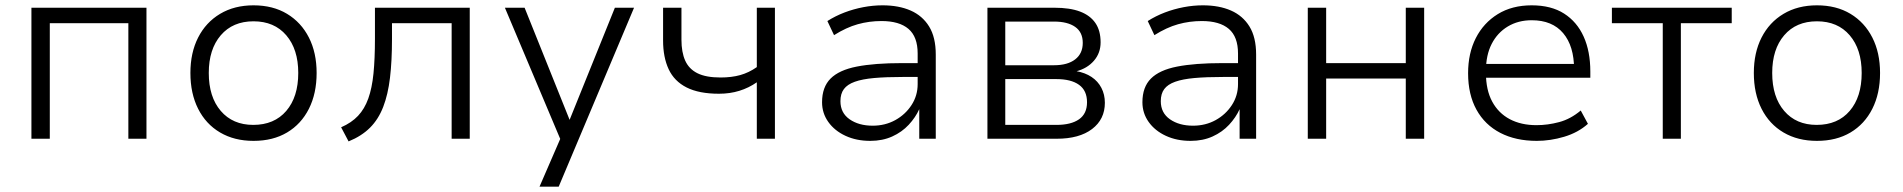

<svg xmlns="http://www.w3.org/2000/svg" viewBox="-20 -521 7147 721"><path d="M98 0V-492H530V0H462V-434H167V0Z M932 8Q860 8 806.5 -23.5Q753 -55 724 -112.5Q695 -170 695 -247Q695 -323 724 -380Q753 -437 806.5 -469Q860 -501 932 -501Q1005 -501 1058 -469Q1111 -437 1140 -380Q1169 -323 1169 -247Q1169 -170 1140 -112.5Q1111 -55 1058 -23.5Q1005 8 932 8ZM931 -52Q1010 -52 1055 -104.5Q1100 -157 1100 -247Q1100 -336 1055 -388.5Q1010 -441 932 -441Q854 -441 809 -388.5Q764 -336 764 -247Q764 -157 809 -104.5Q854 -52 931 -52Z M1289 10 1261 -43Q1300 -60 1324.5 -86Q1349 -112 1363 -151Q1377 -190 1382.5 -245Q1388 -300 1388 -376V-492H1744V0H1676V-434H1452V-374Q1452 -292 1444.5 -229Q1437 -166 1419 -119.5Q1401 -73 1369.5 -41.5Q1338 -10 1289 10Z M2006 180 2094 -23V25L1876 -492H1950L2121 -66H2117L2289 -492H2361L2078 180Z M2822 0V-212Q2792 -191 2756.5 -180Q2721 -169 2680 -169Q2605 -169 2558.5 -192.5Q2512 -216 2491 -261Q2470 -306 2470 -369V-492H2539V-372Q2539 -325 2553 -293.5Q2567 -262 2599 -246Q2631 -230 2686 -230Q2727 -230 2759.5 -239Q2792 -248 2822 -269V-492H2890V0Z M3248 8Q3196 8 3155 -11Q3114 -30 3090.5 -63Q3067 -96 3067 -137Q3067 -194 3099 -226Q3131 -258 3197.5 -271Q3264 -284 3367 -284H3439V-232H3370Q3307 -232 3262.5 -228Q3218 -224 3190 -214Q3162 -204 3149 -186.5Q3136 -169 3136 -141Q3136 -97 3170.5 -73Q3205 -49 3257 -49Q3304 -49 3342 -70Q3380 -91 3403 -126.5Q3426 -162 3426 -205V-320Q3426 -383 3391.5 -412.5Q3357 -442 3290 -442Q3244 -442 3201 -430Q3158 -418 3112 -389L3087 -442Q3117 -461 3151 -474Q3185 -487 3221.5 -494Q3258 -501 3294 -501Q3355 -501 3399.5 -481.5Q3444 -462 3469 -421.5Q3494 -381 3494 -316V0H3432V-111Q3418 -80 3392.5 -52.5Q3367 -25 3330.5 -8.5Q3294 8 3248 8Z M3688 0V-492H3939Q3998 -492 4036 -477.5Q4074 -463 4093.5 -434.5Q4113 -406 4113 -362Q4113 -322 4088 -293Q4063 -264 4021 -253V-254Q4055 -248 4079 -232Q4103 -216 4116 -191Q4129 -166 4129 -135Q4129 -73 4081 -36.5Q4033 0 3948 0ZM3755 -52H3947Q4002 -52 4032 -73Q4062 -94 4062 -137Q4062 -181 4032 -202.5Q4002 -224 3947 -224H3755ZM3755 -276H3938Q3989 -276 4017.5 -298Q4046 -320 4046 -360Q4046 -400 4017.5 -420Q3989 -440 3938 -440H3755Z M4451 8Q4399 8 4358 -11Q4317 -30 4293.5 -63Q4270 -96 4270 -137Q4270 -194 4302 -226Q4334 -258 4400.5 -271Q4467 -284 4570 -284H4642V-232H4573Q4510 -232 4465.5 -228Q4421 -224 4393 -214Q4365 -204 4352 -186.5Q4339 -169 4339 -141Q4339 -97 4373.5 -73Q4408 -49 4460 -49Q4507 -49 4545 -70Q4583 -91 4606 -126.5Q4629 -162 4629 -205V-320Q4629 -383 4594.5 -412.5Q4560 -442 4493 -442Q4447 -442 4404 -430Q4361 -418 4315 -389L4290 -442Q4320 -461 4354 -474Q4388 -487 4424.5 -494Q4461 -501 4497 -501Q4558 -501 4602.5 -481.5Q4647 -462 4672 -421.5Q4697 -381 4697 -316V0H4635V-111Q4621 -80 4595.5 -52.5Q4570 -25 4533.5 -8.5Q4497 8 4451 8Z M4891 0V-492H4960V-284H5259V-492H5328V0H5259V-226H4960V0Z M5751 8Q5672 8 5614 -22Q5556 -52 5524.5 -109Q5493 -166 5493 -246Q5493 -321 5522 -378Q5551 -435 5604.5 -468Q5658 -501 5732 -501Q5805 -501 5853.5 -470Q5902 -439 5927 -383.5Q5952 -328 5952 -252V-229H5542V-281H5912L5891 -261Q5891 -348 5850 -396.5Q5809 -445 5732 -445Q5681 -445 5642 -421.5Q5603 -398 5581.5 -356Q5560 -314 5560 -255V-247Q5560 -183 5583.5 -139.5Q5607 -96 5649.5 -73.5Q5692 -51 5750 -51Q5792 -51 5835 -62.5Q5878 -74 5916 -106L5943 -56Q5906 -23 5854 -7.5Q5802 8 5751 8Z M6224 0V-434H6033V-492H6483V-434H6292V0Z M6803 8Q6731 8 6677.5 -23.5Q6624 -55 6595 -112.5Q6566 -170 6566 -247Q6566 -323 6595 -380Q6624 -437 6677.5 -469Q6731 -501 6803 -501Q6876 -501 6929 -469Q6982 -437 7011 -380Q7040 -323 7040 -247Q7040 -170 7011 -112.5Q6982 -55 6929 -23.5Q6876 8 6803 8ZM6802 -52Q6881 -52 6926 -104.5Q6971 -157 6971 -247Q6971 -336 6926 -388.5Q6881 -441 6803 -441Q6725 -441 6680 -388.5Q6635 -336 6635 -247Q6635 -157 6680 -104.5Q6725 -52 6802 -52Z"/></svg>

Font: Nunito Sans 8pt Light
Style: Regular
Weight: 300
Version: Version 3.101;gftools[0.9.27]